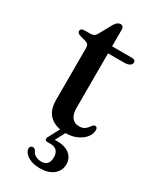

<svg xmlns="http://www.w3.org/2000/svg" viewBox="-204 -648 772 933"><g transform="rotate(30 182.0 -182.0)"><path d="M71 -428.5 44.5 -435.5Q32 -439 27.2 -443.5Q22.5 -448 22.5 -454Q22.5 -462 28 -466Q33.5 -470 42.5 -470H74.5Q88 -470 96 -474.2Q104 -478.5 110.5 -490L150.5 -562.5Q158 -574 165.5 -579.2Q173 -584.5 181 -584.5Q189.5 -584.5 194.2 -579.2Q199 -574 199 -564V-123.5Q199 -89.5 213.2 -71.2Q227.5 -53 253 -53Q271 -53 281.2 -59.2Q291.5 -65.5 297.5 -73.5Q303.5 -81.5 308.8 -87.8Q314 -94 321.5 -94.5Q328 -94.5 331.2 -90.2Q334.5 -86 334.5 -77Q334.5 -55.5 319 -36Q303.5 -16.5 276.2 -4Q249 8.5 214 8.5Q158.5 8.5 126 -20.2Q93.5 -49 93.5 -107V-399.5Q93.5 -412 88.5 -418.5Q83.5 -425 71 -428.5ZM152 -430.5V-470H309Q319.5 -470 325 -466.2Q330.5 -462.5 330.5 -454.5Q330.5 -444 319.8 -437.2Q309 -430.5 286.5 -430.5ZM188 -5.5H221L180.5 71L160.5 65Q168 63.5 177 63Q186 62.5 197.5 62.5Q242.5 62.5 268 83Q293.5 103.5 293.5 137.5Q293.5 174 265.8 196.5Q238 219 190 219Q150 219 123.8 203Q97.5 187 95 163.5Q95 156 99.2 151.5Q103.5 147 109.5 146.5Q115.5 146 120 148.8Q124.5 151.5 127.5 156Q134.5 173 149.2 180.2Q164 187.5 181 187.5Q224 187.5 224 137.5Q224 116 212.2 103Q200.5 90 177 90H160Q149.5 90 146.8 83.8Q144 77.5 148.5 69Z"/></g></svg>

Font: Fraunces 12pt
Style: Regular
Weight: 400
Version: Version 1.000;[b76b70a41]